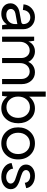

<svg xmlns="http://www.w3.org/2000/svg" viewBox="1110 -1830 732 2993"><g transform="rotate(90 1476.5 -334.0)"><path d="M195.8 12.2Q121.6 12.2 76.9 -27.1Q32.2 -66.4 32.2 -131.8Q32.2 -183.6 70.3 -222.2Q108.4 -260.7 171.9 -272L326.2 -299.8Q338.9 -302.2 347.4 -311Q356 -319.8 356 -332Q356 -379.4 326.9 -409.7Q297.9 -439.9 252 -439.9Q203.6 -439.9 171.4 -408.2Q139.2 -376.5 136.2 -324.2L47.9 -334Q55.2 -412.1 111.6 -462.2Q168 -512.2 248 -512.2Q330.6 -512.2 383.3 -460.2Q436 -408.2 436 -328.1V-100.1L438 0H374L359.9 -76.2Q336.4 -35.2 293.2 -11.5Q250 12.2 195.8 12.2ZM120.1 -136.2Q120.1 -104.5 145 -85.2Q169.9 -65.9 211.9 -65.9Q274.9 -65.9 315.4 -105Q356 -144 356 -204.1V-238.8Q327.6 -232.4 324.2 -231.9L191.9 -208Q159.2 -202.1 139.6 -182.6Q120.1 -163.1 120.1 -136.2Z M551.8 0V-500H615.7L628.9 -409.2Q643.1 -455.1 685.1 -483.6Q727.1 -512.2 781.7 -512.2Q835.4 -512.2 880.1 -483.4Q924.8 -454.6 945.8 -407.2Q962.9 -454.6 1007.1 -483.4Q1051.3 -512.2 1107.9 -512.2Q1188 -512.2 1240 -453.6Q1292 -395 1292 -304.2V0H1211.9V-299.8Q1211.9 -356.9 1179.2 -393.6Q1146.5 -430.2 1095.7 -430.2Q1038.1 -430.2 1001 -387.7Q963.9 -345.2 963.9 -279.8V0H884.8V-299.8Q884.8 -356.9 851.6 -393.6Q818.4 -430.2 767.6 -430.2Q708.5 -430.2 670.2 -386.7Q631.8 -343.3 631.8 -275.9V0Z M1668 12.2Q1610.8 12.2 1564 -12.5Q1517.1 -37.1 1485.8 -82L1475.6 0H1407.7V-680.2H1487.8V-421.9Q1520 -464.8 1566.9 -488.5Q1613.8 -512.2 1669.9 -512.2Q1771 -512.2 1836.4 -439Q1901.9 -365.7 1901.9 -252Q1901.9 -136.7 1835.9 -62.3Q1770 12.2 1668 12.2ZM1817.9 -250Q1817.9 -330.6 1771.2 -382.3Q1724.6 -434.1 1651.9 -434.1Q1579.1 -434.1 1532.5 -382.3Q1485.8 -330.6 1485.8 -250Q1485.8 -170.4 1532.5 -119.1Q1579.1 -67.9 1651.9 -67.9Q1724.6 -67.9 1771.2 -119.1Q1817.9 -170.4 1817.9 -250Z M2395.5 -61.5Q2325.2 12.2 2215.8 12.2Q2106.4 12.2 2036.1 -61.5Q1965.8 -135.3 1965.8 -250Q1965.8 -364.7 2036.1 -438.5Q2106.4 -512.2 2215.8 -512.2Q2325.2 -512.2 2395.5 -438.5Q2465.8 -364.7 2465.8 -250Q2465.8 -135.3 2395.5 -61.5ZM2381.8 -250Q2381.8 -330.6 2335.2 -382.3Q2288.6 -434.1 2215.8 -434.1Q2143.1 -434.1 2096.4 -382.3Q2049.8 -330.6 2049.8 -250Q2049.8 -170.4 2096.4 -119.1Q2143.1 -67.9 2215.8 -67.9Q2288.6 -67.9 2335.2 -119.1Q2381.8 -170.4 2381.8 -250Z M2737.8 12.2Q2648.4 12.2 2587.9 -33.2Q2527.3 -78.6 2521.5 -147.9L2609.4 -171.9Q2612.3 -126.5 2650.1 -95.2Q2688 -64 2741.7 -64Q2784.2 -64 2813 -84.5Q2841.8 -105 2841.8 -136.2Q2841.8 -158.7 2825.4 -175.5Q2809.1 -192.4 2783 -202.9Q2756.8 -213.4 2725.3 -222.9Q2693.8 -232.4 2662.1 -244.1Q2630.4 -255.9 2604.2 -271.2Q2578.1 -286.6 2561.8 -312.3Q2545.4 -337.9 2545.4 -372.1Q2545.4 -433.6 2594.7 -472.9Q2644 -512.2 2721.7 -512.2Q2798.8 -512.2 2852.1 -474.1Q2905.3 -436 2913.6 -376L2829.6 -354Q2828.1 -390.6 2798.3 -414.3Q2768.6 -438 2723.6 -438Q2683.1 -438 2657.2 -419.4Q2631.3 -400.9 2631.3 -372.1Q2631.3 -353 2644.3 -338.1Q2657.2 -323.2 2678 -314Q2698.7 -304.7 2725.6 -295.4Q2752.4 -286.1 2780.5 -278.3Q2808.6 -270.5 2835.4 -258.1Q2862.3 -245.6 2883.1 -230.5Q2903.8 -215.3 2916.7 -191.2Q2929.7 -167 2929.7 -136.2Q2929.7 -71.8 2875.5 -29.8Q2821.3 12.2 2737.8 12.2Z"/></g></svg>

Font: Apfel Grotezk
Style: Regular
Weight: 400
Designer: Luigi Gorlero
Foundry: © 2023, Luigi Gorlero & Collletttivo
Version: Version 2.000;Glyphs 3.2 (3217)